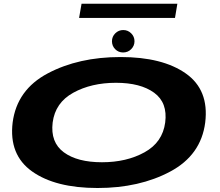

<svg xmlns="http://www.w3.org/2000/svg" viewBox="-20 -982 1158 1010"><path d="M493 7Q713.5 7 875.5 -79.5Q1037.5 -166 1059.5 -337.5Q1080.5 -509 957.5 -595.5Q834.5 -682 614 -682Q393.5 -682 231.2 -596Q69 -510 46.5 -337.5Q26 -167.5 148.8 -80.2Q271.5 7 493 7ZM516.5 -128.5Q386.5 -128.5 315.5 -181Q244.5 -233.5 257 -337.5Q270.5 -442 365.5 -494.2Q460.5 -546.5 590 -546.5Q719 -546.5 790.8 -494.2Q862.5 -442 849 -337.5Q835 -233 740.2 -180.8Q645.5 -128.5 516.5 -128.5ZM627.5 -706Q653 -706 670.2 -723.5Q687.5 -741 687.5 -765Q687.5 -789.5 670 -806.8Q652.5 -824 628.5 -824Q604 -824 586.5 -806.8Q569 -789.5 569 -765Q569 -740.5 586 -723.2Q603 -706 627.5 -706ZM396 -887.5H900.5L913 -962.5H409Z"/></svg>

Font: Anybody ExtraExpanded
Style: Bold Italic
Weight: 700
Width: 8
Italic angle: -10°
Version: Version 1.113;gftools[0.9.25]